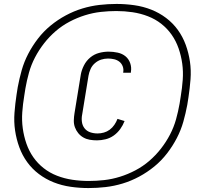

<svg xmlns="http://www.w3.org/2000/svg" viewBox="-20 -827 1040 974"><path d="M429 127Q383 127 338 120.5Q293 114 252.5 98Q212 82 177.5 56Q143 30 118 -4.5Q93 -39 78 -80Q63 -121 56.5 -165Q50 -209 53.5 -255Q57 -301 64 -347L70 -385Q78 -428 90 -470.5Q102 -513 123 -553.5Q144 -594 172.5 -631Q201 -668 237 -697.5Q273 -727 314 -749Q355 -771 398 -784Q441 -797 484.5 -802Q528 -807 571 -807Q617 -807 662 -800.5Q707 -794 747.5 -778Q788 -762 822.5 -736Q857 -710 882 -675.5Q907 -641 922 -600Q937 -559 943.5 -515Q950 -471 946.5 -425Q943 -379 936 -333L930 -295Q922 -252 910 -209.5Q898 -167 877 -126.5Q856 -86 827.5 -49Q799 -12 763 17.5Q727 47 686 69Q645 91 602 104Q559 117 515.5 122Q472 127 429 127ZM430 91Q469 91 509 86.5Q549 82 589 69.5Q629 57 667 37Q705 17 737.5 -11Q770 -39 796.5 -73Q823 -107 842.5 -144.5Q862 -182 873 -221.5Q884 -261 891 -301L897 -339Q904 -381 907 -422.5Q910 -464 904.5 -504Q899 -544 886 -581.5Q873 -619 851 -650.5Q829 -682 798.5 -706Q768 -730 730.5 -744.5Q693 -759 652.5 -765Q612 -771 570 -771Q531 -771 491 -766.5Q451 -762 411 -749.5Q371 -737 333 -717Q295 -697 262.5 -669Q230 -641 203.5 -607Q177 -573 157.5 -535.5Q138 -498 127 -458.5Q116 -419 109 -379L103 -341Q96 -299 93 -257.5Q90 -216 95.5 -176Q101 -136 114 -98.5Q127 -61 149 -29.5Q171 2 201.5 26Q232 50 269.5 64.5Q307 79 347.5 85Q388 91 430 91ZM472 -115Q453 -115 435.5 -118Q418 -121 403 -129.5Q388 -138 377 -151.5Q366 -165 360 -181.5Q354 -198 354.5 -216.5Q355 -235 358 -253L390 -449Q394 -472 406 -495.5Q418 -519 438 -535.5Q458 -552 482.5 -558.5Q507 -565 531 -565Q554 -565 577 -560Q600 -555 616.5 -541.5Q633 -528 640.5 -506.5Q648 -485 644 -462V-458H605V-460Q608 -476 602.5 -490.5Q597 -505 585.5 -514Q574 -523 559 -526.5Q544 -530 528 -530Q510 -530 493 -524.5Q476 -519 461.5 -506.5Q447 -494 439.5 -477Q432 -460 429 -443L397 -247Q393 -228 395.5 -209Q398 -190 409 -176Q420 -162 437.5 -156Q455 -150 475 -150Q491 -150 507 -154.5Q523 -159 536.5 -169Q550 -179 560 -193.5Q570 -208 576 -224L612 -213Q604 -192 590 -172.5Q576 -153 557 -139.5Q538 -126 515.5 -120.5Q493 -115 472 -115Z"/></svg>

Font: Iosevka Aile Extralight
Style: Italic
Weight: 200
Italic angle: -9°
Designer: Belleve Invis
Foundry: Belleve Invis
Version: Version 31.1.0; ttfautohint (v1.8.4)